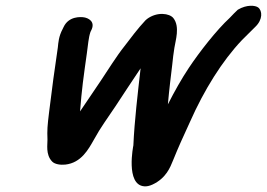

<svg xmlns="http://www.w3.org/2000/svg" viewBox="-20 -574 930 669"><path d="M808.7 -540.2C796.8 -529.4 796.2 -527.8 780.4 -511.7C735.1 -470 675.3 -393.5 637.8 -337.2C612.2 -298.7 588.2 -256 565 -210.4C567.2 -235.7 569.9 -261.9 572.8 -286.7L580.1 -348C582.3 -370 584.6 -388.5 587.7 -407.7C591.2 -431.9 607.8 -480.6 584.2 -510.8C571 -527.7 527.4 -534 492.4 -508C490.8 -506.9 488.4 -504.8 486.7 -503C460.4 -475 435.7 -442 413.3 -412.6C387.2 -380.1 353.4 -325.9 331.7 -293.5C307.4 -256.7 283.6 -223 258.9 -185.8C261.6 -220.7 265.4 -259.2 268.7 -285.5L275.4 -336.6C277.9 -354.2 280.4 -371.8 282.6 -387.9C286.9 -418.2 288.3 -442.4 295.2 -462.7L297.3 -467C314.7 -499.7 286 -511.5 273 -513.5C261.2 -515.4 219.7 -518.1 201.7 -480L198.5 -473.4C184.2 -446.6 183.4 -425.9 181.5 -408.6C169.4 -328.3 161.7 -268.6 151.3 -185.3C145 -134.1 144.1 -121.4 145.4 -87.5C146.1 -72.5 138 -35.5 161.7 -11.1C170.9 -1.5 191.1 1.3 207.6 -0.5C263.4 -6.7 288.3 -54.2 307.2 -87.3C331.7 -132.2 352.5 -158.6 382.3 -203.6L423 -265.5C436.5 -285.6 453 -311.1 469.9 -336C460 -248.7 448.5 -152.8 444.7 -67.4C444.7 -67.4 416.5 70.1 482.5 75.2C491.5 75.9 500.5 74 511.5 69C559.5 46.5 573.2 8.4 582.8 -14.8C603.2 -65 614.9 -90.4 642.2 -149.8C691.5 -261.1 754.3 -361.8 822.8 -434C836.6 -448.7 851.9 -462 869.8 -480.7C896.1 -506 894.4 -536.6 879.5 -548C869.8 -555.3 840.5 -559 808.7 -540.2Z"/></svg>

Font: Take Off
Style: Hosehead
Weight: 400
Foundry: Cannot Into Space Fonts
Version: Version 0.89